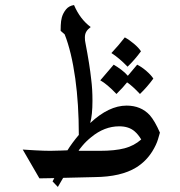

<svg xmlns="http://www.w3.org/2000/svg" viewBox="-20 -703 713 760"><path d="M573 -247Q593 -224 613 -178Q612 -174 605.5 -152Q599 -130 583 -104Q558 -64 519 -40Q459 -3 355 -2L230 1L209 37L188 15L195 2L136 3L70 -111Q82 -110 118.5 -108Q155 -106 179 -106Q200 -106 220 -107Q240 -108 247 -108Q265 -137 292 -169Q292 -291 278 -392Q263 -499 236 -567L220 -581Q220 -586 220.5 -603Q221 -620 225 -635Q230 -652 241.5 -666Q253 -680 273 -683Q297 -627 339 -596Q327 -587 321.5 -577.5Q316 -568 316 -555Q316 -542 318 -534Q335 -446 341 -389Q346 -351 346 -304Q346 -248 337 -216Q411 -285 481 -285Q538 -285 573 -247ZM539 -151Q527 -171 513 -183Q490 -203 452 -203Q393 -203 341 -160Q321 -144 306 -126Q291 -108 291 -106H375Q435 -106 473 -116Q511 -126 539 -151ZM474 -555Q491 -546 510 -530Q529 -514 538 -500Q514 -467 485 -439Q451 -474 421 -493Q451 -525 474 -555ZM430 -447Q444 -439 460 -427Q476 -415 486 -403L523 -447Q541 -438 559.5 -422Q578 -406 587 -392Q563 -359 534 -331Q504 -363 483 -377Q470 -360 441 -331Q404 -370 377 -385Q410 -423 430 -447Z"/></svg>

Font: Katibeh
Style: Regular
Weight: 400
Designer: Arabic design by Kourosh Beigpour, Latin design by Eduardo Tunni, engineering by Lasse Fister
Version: Version 1.0010g